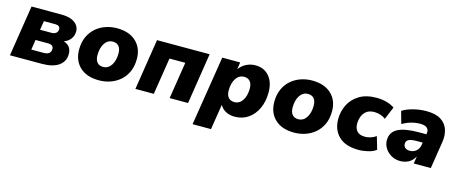

<svg xmlns="http://www.w3.org/2000/svg" viewBox="-42 -1058 4271 1793"><g transform="rotate(15 2094.0 -161.5)"><path d="M22 0 99 -492H385Q448 -492 487 -475.5Q526 -459 544 -432.5Q562 -406 562 -376Q562 -333 538 -301.5Q514 -270 474 -256Q550 -233 550 -152Q550 -82 494 -41Q438 0 329 0ZM232 -303H344Q370 -303 386.5 -316.5Q403 -330 403 -354Q403 -372 390.5 -381Q378 -390 356 -390H246ZM201 -103H319Q390 -103 390 -159Q390 -200 335 -200H216Z M885 11Q764 11 698 -52Q632 -115 632 -219Q632 -290 656.5 -343.5Q681 -397 722.5 -432.5Q764 -468 816 -485.5Q868 -503 923 -503Q1043 -503 1109.5 -440Q1176 -377 1176 -274Q1176 -202 1151.5 -148.5Q1127 -95 1085.5 -59.5Q1044 -24 992 -6.5Q940 11 885 11ZM888 -120Q939 -120 968 -165Q997 -210 997 -279Q997 -324 976.5 -348Q956 -372 919 -372Q869 -372 840 -327.5Q811 -283 811 -213Q811 -168 831.5 -144Q852 -120 888 -120Z M1235 0 1312 -492H1821L1744 0H1566L1622 -356H1469L1413 0Z M1836 180 1943 -492H2116L2106 -424Q2134 -462 2174.5 -482.5Q2215 -503 2263 -503Q2346 -503 2395.5 -445.5Q2445 -388 2445 -289Q2445 -203 2414 -135Q2383 -67 2327 -28Q2271 11 2196 11Q2148 11 2110.5 -8.5Q2073 -28 2053 -65L2014 180ZM2158 -120Q2208 -120 2237 -165Q2266 -210 2266 -279Q2266 -324 2245.5 -348Q2225 -372 2189 -372Q2138 -372 2109 -327Q2080 -282 2080 -213Q2080 -168 2100.5 -144Q2121 -120 2158 -120Z M2772 11Q2651 11 2585 -52Q2519 -115 2519 -219Q2519 -290 2543.5 -343.5Q2568 -397 2609.5 -432.5Q2651 -468 2703 -485.5Q2755 -503 2810 -503Q2930 -503 2996.5 -440Q3063 -377 3063 -274Q3063 -202 3038.5 -148.5Q3014 -95 2972.5 -59.5Q2931 -24 2879 -6.5Q2827 11 2772 11ZM2775 -120Q2826 -120 2855 -165Q2884 -210 2884 -279Q2884 -324 2863.5 -348Q2843 -372 2806 -372Q2756 -372 2727 -327.5Q2698 -283 2698 -213Q2698 -168 2718.5 -144Q2739 -120 2775 -120Z M3394 11Q3267 11 3202 -52Q3137 -115 3137 -219Q3137 -293 3169.5 -358Q3202 -423 3268 -463Q3334 -503 3434 -503Q3484 -503 3530.5 -490.5Q3577 -478 3608 -455L3557 -333Q3538 -349 3508 -359Q3478 -369 3449 -369Q3401 -369 3372.5 -347.5Q3344 -326 3331.5 -292Q3319 -258 3319 -222Q3319 -178 3343 -150.5Q3367 -123 3423 -123Q3447 -123 3475.5 -132Q3504 -141 3527 -158L3563 -35Q3534 -12 3486 -0.5Q3438 11 3394 11Z M3796 11Q3748 11 3710 -11Q3672 -33 3649.5 -68.5Q3627 -104 3627 -145Q3627 -223 3694 -258.5Q3761 -294 3902 -294H3970L3971 -303Q3977 -336 3956.5 -355Q3936 -374 3890 -374Q3802 -374 3718 -326L3685 -444Q3724 -470 3787.5 -486.5Q3851 -503 3915 -503Q4006 -503 4057 -470Q4108 -437 4125.5 -381.5Q4143 -326 4132 -261L4091 0H3926L3937 -71Q3913 -27 3876.5 -8Q3840 11 3796 11ZM3858 -105Q3897 -105 3922 -128Q3947 -151 3953 -188L3956 -210H3902Q3846 -210 3821.5 -197.5Q3797 -185 3797 -157Q3797 -132 3814 -118.5Q3831 -105 3858 -105Z"/></g></svg>

Font: Nunito Sans Black
Style: Italic
Weight: 900
Italic angle: -9°
Designer: Vernon Adams
Foundry: Vernon Adams
Version: Version 3.006; ttfautohint (v1.8.3)